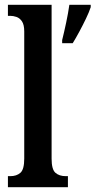

<svg xmlns="http://www.w3.org/2000/svg" viewBox="-20 -780 398 800"><path d="M13 0V-46H23Q49 -46 65 -60Q81 -74 81 -119V-649Q81 -677 71.5 -691Q62 -705 48.5 -709.5Q35 -714 23 -714H13V-760H195V-119Q195 -74 211 -60Q227 -46 254 -46H263V0ZM239 -613Q247 -645 255.5 -685Q264 -725 269 -760H358V-750Q351 -729 338 -702Q325 -675 310.5 -648Q296 -621 283 -600H239Z"/></svg>

Font: Noto Serif Tamil ExtraCondensed SemiBold
Style: Italic
Weight: 600
Width: 2
Italic angle: -12°
Designer: Indian Type Foundry, Tom Grace, and the Monotype Design Team
Foundry: Monotype Imaging Inc.
Version: Version 2.003; ttfautohint (v1.8.4.7-5d5b)